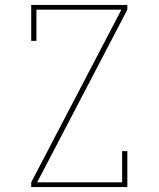

<svg xmlns="http://www.w3.org/2000/svg" viewBox="-20 -755 640 775"><path d="M106 0V-19L470 -716H127V-590H106V-735H494V-716L130 -19H473V-145H494V0Z"/></svg>

Font: Iosevka HT Thin Extended
Style: Regular
Weight: 100
Width: 7
Monospace: yes
Designer: Belleve Invis
Foundry: Belleve Invis
Version: Version 32.3.0; ttfautohint (v1.8.4)